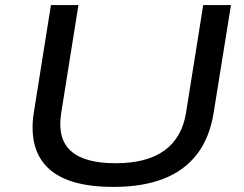

<svg xmlns="http://www.w3.org/2000/svg" viewBox="-20 -725 960 754"><path d="M426 9Q333 9 268.5 -10.5Q204 -30 166 -68Q128 -106 115 -160.5Q102 -215 113 -284L180 -705H288L220 -279Q205 -180 258.5 -132Q312 -84 434 -84Q558 -84 627 -135Q696 -186 711 -285L778 -705H887L819 -282Q803 -183 753 -118.5Q703 -54 621 -22.5Q539 9 426 9Z"/></svg>

Font: Nunito Sans 10pt Expanded Medium
Style: Italic
Weight: 500
Width: 7
Italic angle: -9°
Designer: Vernon Adams
Foundry: Vernon Adams
Version: Version 3.101;gftools[0.9.27]